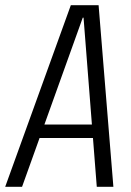

<svg xmlns="http://www.w3.org/2000/svg" viewBox="-50 -720 503 740"><path d="M223 -700H330L387 0H323L272 -652H269L35 0H-30ZM96 -240H328L321 -188H89Z"/></svg>

Font: Pathway Extreme Condensed ExtraLight
Style: Italic
Weight: 250
Width: 3
Italic angle: -8°
Version: Version 1.001;gftools[0.9.26]